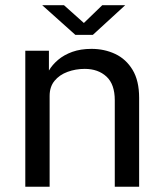

<svg xmlns="http://www.w3.org/2000/svg" viewBox="-20 -710 617 730"><path d="M76.2 0V-517H166V-441.9Q178.7 -463.6 200.8 -482.4Q222.9 -501.2 254.8 -512.8Q286.7 -524.2 327.9 -524.2Q377 -524.2 418.2 -504.8Q459.5 -485.3 484.2 -444.2Q509 -403.1 509 -338.1V0H416.4V-329Q416.4 -389.6 384.8 -418.8Q353.1 -448.1 302.2 -448.1Q267.6 -448.1 236.9 -436.8Q206.2 -425.6 187.5 -402.9Q168.7 -380.1 168.7 -345.4V0ZM266.4 -577.5 140.5 -690.2H223.3L298.9 -622.6L368.8 -690.2H456L333.1 -577.5Z"/></svg>

Font: Public Sans Thin
Style: Regular
Weight: 100
Designer: The Public Sans project authors (U.S. Web Design System). Libre Franklin designed by Pablo Impallari and Rodrigo Fuenzal
Version: Version 1.008